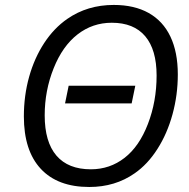

<svg xmlns="http://www.w3.org/2000/svg" viewBox="-20 -744 760 774"><path d="M76.2 -274.9Q76.2 -358.4 97.4 -434.3Q118.7 -510.3 158.2 -570.6Q197.8 -630.9 251.5 -668Q332.5 -724.1 438.5 -724.1Q521.5 -724.1 579.3 -691.7Q637.2 -659.2 667 -596.4Q696.8 -533.7 696.8 -443.8Q696.8 -361.3 675.5 -283.4Q654.3 -205.6 614.7 -143.6Q575.2 -81.5 522.9 -45.4Q444.3 9.8 339.8 9.8Q212.4 9.8 144.3 -63.5Q76.2 -136.7 76.2 -274.9ZM576.2 -244.1Q611.3 -335 611.3 -439.5Q611.3 -543.5 565.4 -597.9Q519.5 -652.3 430.7 -652.3Q353 -652.3 292.5 -605.2Q231.9 -558.1 196.3 -468.8Q160.2 -378.9 160.2 -278.8Q160.2 -171.9 207.5 -116.7Q254.9 -61.5 346.2 -61.5Q422.9 -61.5 482.2 -107.7Q541.5 -153.8 576.2 -244.1ZM256.8 -398.4H525.4L510.7 -327.1H242.2Z"/></svg>

Font: Viking Open Sans
Style: Italic
Weight: 400
Italic angle: -12°
Foundry: Ascender Corporation
Version: Version 2.000